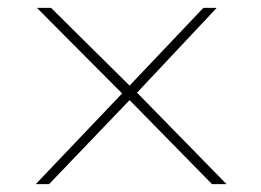

<svg xmlns="http://www.w3.org/2000/svg" viewBox="-20 -469 665 489"><path d="M71 0H105L310 -214L520 0H557L329 -233L532 -449H498L310 -251L110 -449H74L291 -231Z"/></svg>

Font: Inconsolata Expanded ExtraLight
Style: Regular
Weight: 200
Width: 7
Monospace: yes
Designer: Raph Levien, Cyreal, Brenton Simpson
Foundry: Raph Levien, Cyreal, Google
Version: Version 3.100